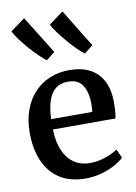

<svg xmlns="http://www.w3.org/2000/svg" viewBox="-97 -943 721 1016"><g transform="rotate(-10 264.0 -435.0)"><path d="M282.5 11Q196 11 140 -26Q84 -63 56.8 -128.2Q29.5 -193.5 29.5 -278.5Q29.5 -345.5 48.8 -399Q68 -452.5 103.2 -490.5Q138.5 -528.5 186.8 -548.8Q235 -569 293 -569Q389.5 -569 441.8 -517.2Q494 -465.5 496.5 -369Q496.5 -338 495 -315Q493.5 -292 489.5 -274.5H153.5Q154.5 -227.5 165.5 -189Q176.5 -150.5 197 -123Q217.5 -95.5 247.8 -80.5Q278 -65.5 317.5 -65.5Q359 -65.5 401 -80.2Q443 -95 466 -112L487.5 -64.5Q470 -46.5 438 -29.2Q406 -12 365.5 -0.5Q325 11 282.5 11ZM153.5 -330H375Q376 -339.5 376.8 -351.5Q377.5 -363.5 377.5 -373Q377.5 -433.5 354.2 -471.8Q331 -510 275.5 -510Q250.5 -510 229.2 -501.2Q208 -492.5 191.8 -472Q175.5 -451.5 165.8 -416.8Q156 -382 153.5 -330ZM185 -641Q170 -652 146.8 -674.5Q123.5 -697 99.2 -724.8Q75 -752.5 55.2 -779.2Q35.5 -806 27.5 -824L105.5 -881L232 -677.5L186 -641ZM389.5 -641Q374.5 -652 352 -674Q329.5 -696 306 -723.8Q282.5 -751.5 262.8 -778Q243 -804.5 233.5 -823.5L311.5 -881L436.5 -677.5L390 -641Z"/></g></svg>

Font: Merriweather 20pt SemiBold
Style: Regular
Weight: 600
Version: Version 2.100